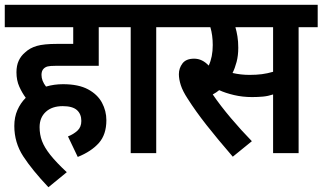

<svg xmlns="http://www.w3.org/2000/svg" viewBox="-20 -642 1352 805"><path d="M265 -70Q288 -79 304.5 -94Q321 -109 321 -135Q321 -164 302.5 -180.5Q284 -197 243 -197Q198 -197 172 -173Q146 -149 146 -109Q146 -78 156 -51Q166 -24 191 7.5Q216 39 260 80L183 143Q115 71 77.5 13.5Q40 -44 40 -114Q40 -151 53 -180.5Q66 -210 88 -232Q73 -252 61 -278.5Q49 -305 49 -339Q49 -367 58.5 -387.5Q68 -408 85 -422Q105 -441 134.5 -449.5Q164 -458 219 -458H287V-528H0V-622H473V-528H394V-366H212Q190 -366 180 -363.5Q170 -361 163 -354Q154 -345 154 -328Q154 -303 173 -279Q207 -289 244 -289Q309 -289 349 -267.5Q389 -246 407.5 -211.5Q426 -177 426 -138Q426 -78 394.5 -42.5Q363 -7 306 16Z M635 -528V0H528V-528H461V-622H715V-528Z M1232 -528V0H1125V-246Q1104 -239 1082.5 -237Q1061 -235 1037 -235Q997 -235 961 -243.5Q925 -252 899 -264Q887 -254 872 -246Q904 -199 948 -147Q992 -95 1036 -50L956 15Q892 -59 846 -117.5Q800 -176 767 -228Q746 -260 738 -285Q730 -310 730 -331Q730 -356 745 -376Q760 -396 794 -396Q828 -396 855 -367Q872 -403 872 -453Q872 -494 862 -528H702V-622H1312V-528ZM1026 -328Q1055 -328 1078 -331Q1101 -334 1125 -341V-528H967Q972 -511 975.5 -489.5Q979 -468 979 -442Q979 -409 972 -382.5Q965 -356 955 -336Q990 -328 1026 -328Z"/></svg>

Font: Noto Sans Condensed SemiBold
Style: Regular
Weight: 600
Width: 3
Designer: Monotype Design Team
Foundry: Monotype Imaging Inc.
Version: Version 2.013; ttfautohint (v1.8.4.7-5d5b)